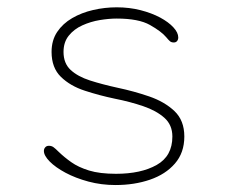

<svg xmlns="http://www.w3.org/2000/svg" viewBox="-20 -508 659 538"><path d="M303.5 10.5Q264 10.5 227.8 0.8Q191.5 -9 163.5 -24Q135.5 -39 119.2 -55.5Q103 -72 103 -85Q103 -91 106.8 -95.2Q110.5 -99.5 117 -99.5Q124.5 -99.5 130 -95.5Q135.5 -91.5 144.5 -82.5Q160 -67.5 179.8 -53.5Q199.5 -39.5 229.5 -30.2Q259.5 -21 305 -21Q375 -21 419 -45.8Q463 -70.5 463 -125.5Q463 -158 440.5 -178Q418 -198 381.2 -210.5Q344.5 -223 301.5 -231.5Q258.5 -240.5 217.8 -253.8Q177 -267 150.8 -292.5Q124.5 -318 124.5 -362.5Q124.5 -395 140.2 -418.5Q156 -442 182.2 -457.2Q208.5 -472.5 241 -480Q273.5 -487.5 307 -487.5Q342.5 -487.5 373.8 -479.5Q405 -471.5 428.8 -458.8Q452.5 -446 466 -431.2Q479.5 -416.5 479.5 -403Q479.5 -397 476.2 -393Q473 -389 467 -389Q460.5 -389 456.5 -392.2Q452.5 -395.5 445.5 -404Q432 -420 400.2 -438Q368.5 -456 307 -456Q285.5 -456 259.8 -451.8Q234 -447.5 210.8 -437Q187.5 -426.5 172.8 -408.2Q158 -390 158 -362.5Q158 -330.5 178 -312Q198 -293.5 232.2 -282.5Q266.5 -271.5 310 -262Q355 -252.5 398 -237.8Q441 -223 468.8 -196.8Q496.5 -170.5 496.5 -125.5Q496.5 -80 470.2 -49.8Q444 -19.5 400.2 -4.5Q356.5 10.5 303.5 10.5Z"/></svg>

Font: Sono Monospace ExtraLight
Style: Regular
Weight: 250
Version: Version 2.112